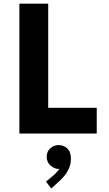

<svg xmlns="http://www.w3.org/2000/svg" viewBox="-20 -740 602 1064"><path d="M87.4 0V-719.7H247.1V-142.6H516.1V0ZM264.2 304.7 234.9 266.1 279.3 229.5Q287.6 221.7 297.9 210.2Q308.1 198.7 315.7 186.5Q323.2 174.3 323.2 164.6L340.8 164.1Q340.3 176.3 331.8 186.3Q323.2 196.3 304.2 196.3Q282.2 196.3 260.5 177.7Q238.8 159.2 238.8 128.9Q238.8 99.1 259 81.5Q279.3 64 304.2 64Q332.5 64 352.8 82.5Q373 101.1 373 139.2Q373 169.9 361.6 194.6Q350.1 219.2 335.4 236.1Q320.8 252.9 311 261.7Z"/></svg>

Font: Reddit Mono ExtraBold
Style: Regular
Weight: 800
Monospace: yes
Designer: Stephen Hutchings
Foundry: Reddit
Version: Version 1.014